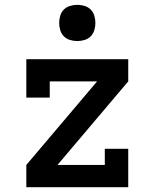

<svg xmlns="http://www.w3.org/2000/svg" viewBox="-20 -775 640 795"><path d="M89 0V-92L382 -438H186V-371H89V-530H511V-438L218 -92H414V-159H511V0ZM300 -605Q285 -605 270 -609.5Q255 -614 244.5 -624.5Q234 -635 229.5 -650Q225 -665 225 -680Q225 -695 229.5 -710Q234 -725 244.5 -735.5Q255 -746 270 -750.5Q285 -755 300 -755Q315 -755 330 -750.5Q345 -746 355.5 -735.5Q366 -725 370.5 -710Q375 -695 375 -680Q375 -665 370.5 -650Q366 -635 355.5 -624.5Q345 -614 330 -609.5Q315 -605 300 -605Z"/></svg>

Font: Iosevka Slab Semibold Extended
Style: Regular
Weight: 600
Width: 7
Monospace: yes
Designer: Belleve Invis
Foundry: Belleve Invis
Version: Version 11.1.0; ttfautohint (v1.8.3)